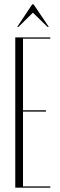

<svg xmlns="http://www.w3.org/2000/svg" viewBox="-20 -873 279 893"><path d="M60 -748 130 -853H136L207 -748H201L133 -814L66 -748ZM51 -699H214V-693H87V-360H194V-354H87V-6H214V0H51Z"/></svg>

Font: Moniqa ExtLt Narrow Display
Style: Regular
Weight: 200
Width: 4
Designer: Rajesh Rajput
Foundry: Rajesh Rajput
Version: Version 1.000